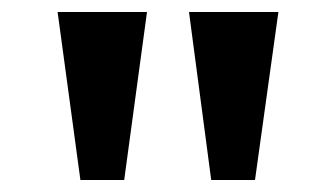

<svg xmlns="http://www.w3.org/2000/svg" viewBox="-20 -743 522 320"><path d="M225 -723H76L114 -443H187ZM444 -723H295L332 -443H405Z"/></svg>

Font: United Sans
Style: Bold
Weight: 700
Designer: Pablo Impallari, Rodrigo Fuenzalida (Modified by Dan O. Williams)
Version: Version 1.000;PS 001.000;hotconv 1.0.88;makeotf.lib2.5.64775